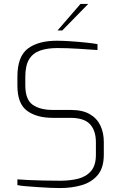

<svg xmlns="http://www.w3.org/2000/svg" viewBox="-20 -945 612 971"><path d="M285 6Q267 6 237 5Q207 4 174.5 1.5Q142 -1 113.5 -3Q85 -5 68 -9V-38Q89 -36 124 -34.5Q159 -33 201 -32Q243 -31 284 -31Q334 -31 374.5 -41Q415 -51 440 -79.5Q465 -108 465 -162V-225Q465 -285 435 -317Q405 -349 336 -349H248Q165 -349 116.5 -385Q68 -421 68 -512V-557Q68 -659 120.5 -699Q173 -739 268 -739Q295 -739 334 -736.5Q373 -734 411.5 -730Q450 -726 473 -722V-692Q429 -695 374.5 -698.5Q320 -702 270 -702Q220 -702 183.5 -689.5Q147 -677 127.5 -645.5Q108 -614 108 -556V-514Q108 -441 145.5 -415Q183 -389 247 -389H338Q397 -389 433.5 -368Q470 -347 487.5 -310.5Q505 -274 505 -227V-163Q505 -96 474 -59.5Q443 -23 393 -8.5Q343 6 285 6ZM271 -791 387 -925H426L295 -791Z"/></svg>

Font: Exo Thin ExtraLight
Style: Regular
Weight: 250
Version: Version 2.000